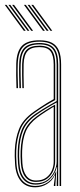

<svg xmlns="http://www.w3.org/2000/svg" viewBox="-22 -773 331 798"><path d="M225.8 0V-505Q225.8 -556 206.2 -577.9Q186.8 -599.8 142 -599.8Q94.8 -599.8 74.1 -578Q53.5 -556.2 51.8 -507.5Q51 -485 51.5 -458.8Q52 -432.5 52.8 -406.8H46.5Q45.8 -432.8 45.2 -459.4Q44.8 -486 45.5 -507.8Q47.2 -560 69.6 -582.8Q92 -605.5 142 -605.5Q174.2 -605.5 193.9 -595.2Q213.5 -585 222.8 -563Q232 -541 232 -505V0ZM126.8 -11.2Q157 -11.2 176.1 -26Q195.2 -40.8 204.4 -61.8Q213.5 -82.8 213.5 -101.2V-347Q195 -337.2 170.9 -322.6Q146.8 -308 127 -293.8Q89 -266.5 74.4 -231.8Q59.8 -197 57.8 -146.5Q57.2 -132.2 57.5 -123.4Q57.8 -114.5 58.8 -95Q61 -54.2 78.9 -32.8Q96.8 -11.2 126.8 -11.2ZM127.2 -17Q99.5 -17 83.2 -37.2Q67 -57.5 64.8 -95.2Q63.8 -112.5 63.5 -123.1Q63.2 -133.8 63.8 -146.2Q65.8 -198.5 80.6 -231.2Q95.5 -264 130.5 -289.5Q146.8 -301.5 167.6 -314.8Q188.5 -328 207.2 -338.2V-101Q207.2 -82.8 199.4 -63.2Q191.5 -43.8 174 -30.4Q156.5 -17 127.2 -17ZM127.8 -22.8Q154 -22.8 170.2 -34.9Q186.5 -47 193.9 -65.1Q201.2 -83.2 201.2 -100.8V-329.5Q186.2 -320.5 168.4 -309Q150.5 -297.5 133 -284.5Q99.2 -259 85.5 -227.4Q71.8 -195.8 70 -146.2Q69.5 -133 69.8 -124.1Q70 -115.2 71 -95.5Q73 -61.5 87.6 -42.1Q102.2 -22.8 127.8 -22.8ZM124.2 5.5Q85.5 5.5 64.2 -20.9Q43 -47.2 40.5 -93.8Q39.5 -111.5 39.2 -123.8Q39 -136 39.5 -147.8Q41.5 -196.5 56.8 -236Q72 -275.5 118 -308.2Q131.2 -317.5 145 -326.6Q158.8 -335.8 172.9 -344.5Q187 -353.2 201.2 -361V-505Q201.2 -542 188.1 -559.6Q175 -577.2 142 -577.2Q107.2 -577.2 92.4 -560.5Q77.5 -543.8 76.2 -506.8Q75.5 -485.5 75.9 -461.4Q76.2 -437.2 77 -406.8H71Q70.2 -435.8 69.9 -461.1Q69.5 -486.5 70 -506.8Q71.2 -546.5 87.4 -564.8Q103.5 -583 142 -583Q178.2 -583 192.9 -564.1Q207.5 -545.2 207.5 -505V-357.2Q184.5 -345 162.2 -331Q140 -317 120.5 -303Q77.2 -272 62.4 -234Q47.5 -196 45.5 -147.5Q45 -133 45.2 -123.8Q45.5 -114.5 46.5 -94.2Q49 -48.8 69.4 -24.5Q89.8 -0.2 125 -0.2Q155.2 -0.2 177.9 -16.4Q200.5 -32.5 210.5 -60.2H212L208.2 -7.2V0H201.8V-4.8L207.2 -44.8H205.8Q195 -21.5 172.8 -8Q150.5 5.5 124.2 5.5ZM213.8 0V-15L215.5 -78.8H214Q208 -50 184.6 -27.9Q161.2 -5.8 125.8 -5.8Q92.8 -5.8 73.9 -28.8Q55 -51.8 52.8 -94.5Q51.8 -112.2 51.5 -123.2Q51.2 -134.2 51.8 -147.2Q53.5 -194.5 67.5 -231.4Q81.5 -268.2 124 -298.8Q138.2 -308.8 154.2 -318.6Q170.2 -328.5 185.8 -337.5Q201.2 -346.5 213.5 -353V-505Q213.5 -550 197 -569.2Q180.5 -588.5 142 -588.5Q101.8 -588.5 83.5 -569.6Q65.2 -550.8 64 -507Q63.2 -484.5 63.8 -458.4Q64.2 -432.2 65 -406.8H58.8Q58 -432.8 57.5 -459.4Q57 -486 57.8 -507.2Q59.2 -553.5 78.6 -573.9Q98 -594.2 142 -594.2Q183.5 -594.2 201.6 -573.5Q219.8 -552.8 219.8 -505V0ZM107.8 -645 28.5 -752.8H36.2L115.5 -645ZM77 -645 -2.2 -752.8H5.2L84.8 -645ZM92.5 -645 13 -752.8H20.8L100 -645ZM187.8 -645 108.2 -752.8H116L195.2 -645ZM156.8 -645 77.5 -752.8H85.2L164.5 -645ZM172.2 -645 92.8 -752.8H100.5L180 -645Z"/></svg>

Font: Big Shoulders Inline Display Thin ExtraLight
Style: Regular
Weight: 250
Version: Version 2.002